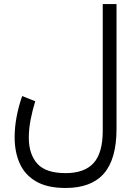

<svg xmlns="http://www.w3.org/2000/svg" viewBox="-20 -685 672 947"><path d="M554.7 -49.3Q554.7 99.6 492.4 170.9Q430.2 242.2 303.7 242.2Q214.4 242.2 158.9 210.4Q103.5 178.7 77.9 122.3Q52.2 65.9 52.2 -8.3Q52.2 -57.6 62 -109.4Q71.8 -161.1 89.4 -211.4L153.8 -185.5Q140.1 -141.6 131.1 -95.2Q122.1 -48.8 122.1 -5.4Q122.1 74.7 163.6 121.8Q205.1 168.9 303.7 168.9Q396.5 168.9 441.7 119.1Q486.8 69.3 486.8 -40.5V-665H554.7Z"/></svg>

Font: Vazirmatn RD UI Light
Style: Regular
Weight: 300
Designer: Saber Rastikerdar
Foundry: Saber Rastikerdar
Version: Version 33.003